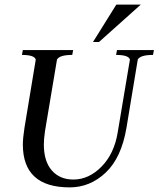

<svg xmlns="http://www.w3.org/2000/svg" viewBox="-20 -802 687 832"><path d="M484 -782H590L409 -620H383ZM298 -24Q365 -24 420 -80Q475 -136 490 -228L543 -544Q537 -564 483 -564L487 -585H647L643 -564Q588 -564 577 -544L528 -248Q506 -118 438 -54Q370 10 282 10Q79 10 79 -176Q79 -202 86 -248L135 -544Q129 -564 75 -564L79 -585H297L293 -564Q238 -564 227 -544L175 -234Q170 -199 170 -176Q170 -103 204.5 -63.5Q239 -24 298 -24Z"/></svg>

Font: Judson
Style: Italic
Weight: 400
Italic angle: -9.5°
Version: Version 20110429